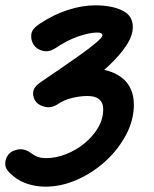

<svg xmlns="http://www.w3.org/2000/svg" viewBox="-41 -695 579 720"><path d="M-13 -110Q-3 -128 24 -134Q51 -140 78 -119Q90 -110 102.5 -106Q115 -102 131 -102Q169 -102 207 -117Q245 -132 276.5 -158Q308 -184 327 -216.5Q346 -249 346 -285Q346 -303 338.5 -314Q331 -325 318 -330Q305 -335 286 -335Q261 -335 230.5 -328Q200 -321 175 -304L113 -388Q141 -403 166 -412.5Q191 -422 214.5 -428Q238 -434 259 -436Q280 -438 299 -438Q372 -438 416.5 -403Q461 -368 461 -302Q461 -245 432 -190Q403 -135 355 -91Q307 -47 248 -21Q189 5 129 5Q97 5 65.5 -4.5Q34 -14 11 -33Q-19 -56 -21 -75.5Q-23 -95 -13 -110ZM84 -529Q74 -546 76.5 -566.5Q79 -587 108 -606Q161 -641 214.5 -658Q268 -675 316 -675Q377 -675 417 -656Q457 -637 457 -594Q457 -561 432.5 -524Q408 -487 367.5 -449Q327 -411 276.5 -374Q226 -337 175 -304Q151 -288 125 -295Q99 -302 89 -321Q80 -339 84.5 -355.5Q89 -372 113 -388Q144 -409 183.5 -436Q223 -463 259.5 -489Q296 -515 319.5 -535Q343 -555 343 -562Q343 -573 324 -573Q296 -573 254 -559Q212 -545 163 -512Q142 -499 119 -504.5Q96 -510 84 -529Z"/></svg>

Font: Edu QLD Beginner
Style: Bold
Weight: 700
Designer: Tina and Corey Anderson
Foundry: Google for Education
Version: Version 1.003